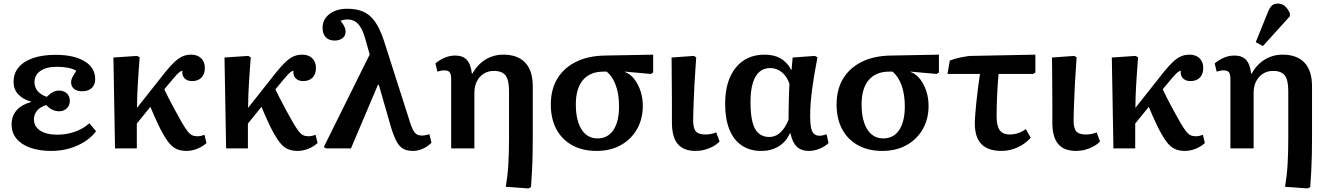

<svg xmlns="http://www.w3.org/2000/svg" viewBox="-20 -831 7427 1075"><path d="M267 14Q199 14 149 -4Q99 -22 72 -55Q45 -88 45 -134Q45 -181 72.5 -213Q100 -245 154 -260V-262Q106 -276 81 -304Q56 -332 56 -373Q56 -420 84.5 -454Q113 -488 165.5 -506Q218 -524 292 -524Q394 -524 453.5 -488Q513 -452 513 -388Q513 -356 493.5 -338Q474 -320 440 -320Q411 -320 394.5 -333.5Q378 -347 378 -370Q378 -378 380.5 -386.5Q383 -395 390 -407Q397 -419 407 -435Q389 -446 361 -451.5Q333 -457 298 -457Q240 -457 206.5 -434Q173 -411 173 -371Q173 -342 191.5 -320.5Q210 -299 242 -289Q260 -307 276.5 -315.5Q293 -324 311 -324Q337 -324 354 -308Q371 -292 371 -267Q371 -241 354 -224.5Q337 -208 311 -208Q291 -208 272.5 -217Q254 -226 239 -243Q206 -233 188 -212Q170 -191 170 -163Q170 -123 204.5 -100Q239 -77 301 -77Q336 -77 368.5 -84.5Q401 -92 429 -106Q457 -120 480 -141L518 -96Q492 -62 453.5 -37.5Q415 -13 367.5 0.5Q320 14 267 14Z M1026 14Q995 14 972.5 5Q950 -4 931 -25.5Q912 -47 891 -85Q881 -102 868 -129Q855 -156 842.5 -184.5Q830 -213 822 -233L746 -139V0H624L615 -509L748 -518L762 -510Q759 -471 756.5 -436Q754 -401 752 -367Q750 -333 748.5 -298.5Q747 -264 747 -227L906 -428Q936 -465 959 -486Q982 -507 1003.5 -516Q1025 -525 1050 -525Q1086 -525 1106.5 -504.5Q1127 -484 1127 -450Q1127 -416 1108 -396.5Q1089 -377 1055 -377Q1028 -377 1013 -393Q998 -409 1001 -435Q996 -435 987.5 -429Q979 -423 968.5 -412Q958 -401 945 -385L900 -331Q910 -310 923 -284Q936 -258 954.5 -224Q973 -190 1000 -142Q1018 -112 1030.5 -96Q1043 -80 1055.5 -74Q1068 -68 1085 -68Q1094 -68 1104 -70Q1114 -72 1125 -76L1136 -30Q1122 -17 1103.5 -7Q1085 3 1065 8.5Q1045 14 1026 14Z M1648 14Q1617 14 1594.5 5Q1572 -4 1553 -25.5Q1534 -47 1513 -85Q1503 -102 1490 -129Q1477 -156 1464.5 -184.5Q1452 -213 1444 -233L1368 -139V0H1246L1237 -509L1370 -518L1384 -510Q1381 -471 1378.5 -436Q1376 -401 1374 -367Q1372 -333 1370.5 -298.5Q1369 -264 1369 -227L1528 -428Q1558 -465 1581 -486Q1604 -507 1625.5 -516Q1647 -525 1672 -525Q1708 -525 1728.5 -504.5Q1749 -484 1749 -450Q1749 -416 1730 -396.5Q1711 -377 1677 -377Q1650 -377 1635 -393Q1620 -409 1623 -435Q1618 -435 1609.5 -429Q1601 -423 1590.5 -412Q1580 -401 1567 -385L1522 -331Q1532 -310 1545 -284Q1558 -258 1576.5 -224Q1595 -190 1622 -142Q1640 -112 1652.5 -96Q1665 -80 1677.5 -74Q1690 -68 1707 -68Q1716 -68 1726 -70Q1736 -72 1747 -76L1758 -30Q1744 -17 1725.5 -7Q1707 3 1687 8.5Q1667 14 1648 14Z M2384 -80 2396 -32Q2375 -11 2348 1.5Q2321 14 2293 14Q2260 14 2238.5 2.5Q2217 -9 2201.5 -37Q2186 -65 2170 -116L2101 -356H2096L1945 0H1806L1793 -8L2050 -526L2025 -614Q2014 -653 2000 -676.5Q1986 -700 1968 -711Q1950 -722 1925 -722Q1914 -722 1904.5 -720Q1895 -718 1887 -714Q1897 -702 1903 -691.5Q1909 -681 1912 -672Q1915 -663 1915 -653Q1915 -631 1898 -617.5Q1881 -604 1853 -604Q1821 -604 1803.5 -623Q1786 -642 1786 -676Q1786 -707 1803.5 -731Q1821 -755 1852 -768.5Q1883 -782 1924 -782Q1978 -782 2015.5 -765Q2053 -748 2080 -709.5Q2107 -671 2129 -605L2280 -133Q2288 -111 2296 -97.5Q2304 -84 2315 -78Q2326 -72 2341 -72Q2352 -72 2362.5 -74Q2373 -76 2384 -80Z M2939 224 2812 215Q2816 189 2820 158Q2824 127 2826 92.5Q2828 58 2829 20Q2830 -18 2830 -59V-322Q2830 -383 2810.5 -408.5Q2791 -434 2745 -434Q2713 -434 2688.5 -418.5Q2664 -403 2650 -375.5Q2636 -348 2636 -311V0H2506V-390Q2506 -416 2497.5 -426.5Q2489 -437 2469 -437Q2450 -437 2429 -430L2418 -476Q2443 -497 2471 -508.5Q2499 -520 2529 -520Q2571 -520 2593.5 -496Q2616 -472 2622 -419H2625Q2644 -453 2670 -476.5Q2696 -500 2728.5 -512.5Q2761 -525 2798 -525Q2879 -525 2921 -480Q2963 -435 2963 -347V-64Q2963 -12 2962 36.5Q2961 85 2958.5 129.5Q2956 174 2953 216Z M3320 14Q3241 14 3183.5 -18Q3126 -50 3095 -108Q3064 -166 3064 -246Q3064 -331 3101 -391.5Q3138 -452 3206.5 -485.5Q3275 -519 3370 -520L3637 -525V-425L3624 -417L3479 -430V-428Q3509 -417 3531.5 -388Q3554 -359 3566.5 -320.5Q3579 -282 3579 -238Q3579 -164 3546 -107Q3513 -50 3455 -18Q3397 14 3320 14ZM3325 -56Q3383 -56 3414.5 -103Q3446 -150 3446 -236Q3446 -303 3428 -353Q3410 -403 3377 -430H3359Q3284 -430 3244 -383Q3204 -336 3204 -246Q3204 -186 3218.5 -143.5Q3233 -101 3260 -78.5Q3287 -56 3325 -56Z M3874 14Q3807 14 3774.5 -25Q3742 -64 3742 -146Q3742 -168 3742 -198Q3742 -228 3742 -263.5Q3742 -299 3741.5 -335Q3741 -371 3741 -405Q3741 -439 3740.5 -466Q3740 -493 3740 -509L3865 -518L3878 -510Q3876 -474 3873 -434Q3870 -394 3868 -353.5Q3866 -313 3864.5 -275Q3863 -237 3862 -206.5Q3861 -176 3861 -157Q3861 -113 3876 -95.5Q3891 -78 3929 -78Q3949 -78 3964 -81.5Q3979 -85 3990 -90L4009 -39Q3994 -23 3972 -11Q3950 1 3925.5 7.5Q3901 14 3874 14Z M4242 14Q4178 14 4132.5 -17Q4087 -48 4063.5 -107Q4040 -166 4040 -250Q4040 -378 4099 -451.5Q4158 -525 4261 -525Q4314 -525 4350.5 -504Q4387 -483 4410 -440H4412L4418 -509L4543 -518L4557 -510Q4547 -460 4539.5 -414.5Q4532 -369 4526.5 -327.5Q4521 -286 4518.5 -249Q4516 -212 4516 -180Q4516 -140 4521 -116Q4526 -92 4538 -81.5Q4550 -71 4569 -71Q4576 -71 4585.5 -73Q4595 -75 4608 -79L4619 -30Q4598 -10 4568 2Q4538 14 4509 14Q4466 14 4441 -10Q4416 -34 4406 -85H4403Q4388 -52 4365 -30.5Q4342 -9 4311 2.5Q4280 14 4242 14ZM4287 -64Q4321 -64 4348 -88Q4375 -112 4395 -160Q4395 -182 4395.5 -208Q4396 -234 4396.5 -262Q4397 -290 4398 -315.5Q4399 -341 4400 -362Q4387 -402 4358 -426Q4329 -450 4292 -450Q4256 -450 4231.5 -428.5Q4207 -407 4194.5 -364.5Q4182 -322 4182 -258Q4182 -191 4193 -148Q4204 -105 4227.5 -84.5Q4251 -64 4287 -64Z M4920 14Q4841 14 4783.5 -18Q4726 -50 4695 -108Q4664 -166 4664 -246Q4664 -331 4701 -391.5Q4738 -452 4806.5 -485.5Q4875 -519 4970 -520L5237 -525V-425L5224 -417L5079 -430V-428Q5109 -417 5131.5 -388Q5154 -359 5166.5 -320.5Q5179 -282 5179 -238Q5179 -164 5146 -107Q5113 -50 5055 -18Q4997 14 4920 14ZM4925 -56Q4983 -56 5014.5 -103Q5046 -150 5046 -236Q5046 -303 5028 -353Q5010 -403 4977 -430H4959Q4884 -430 4844 -383Q4804 -336 4804 -246Q4804 -186 4818.5 -143.5Q4833 -101 4860 -78.5Q4887 -56 4925 -56Z M5588 14Q5512 14 5475 -24Q5438 -62 5438 -140Q5438 -160 5440.5 -192Q5443 -224 5447 -262.5Q5451 -301 5456 -341Q5461 -381 5467 -417H5285L5298 -492Q5310 -497 5325.5 -501.5Q5341 -506 5358.5 -509.5Q5376 -513 5392 -515.5Q5408 -518 5419 -518L5777 -525V-425L5764 -417H5571Q5569 -398 5567.5 -375Q5566 -352 5564.5 -327Q5563 -302 5562 -276.5Q5561 -251 5560.5 -226Q5560 -201 5560 -179Q5560 -126 5577.5 -102Q5595 -78 5633 -78Q5658 -78 5680 -85.5Q5702 -93 5724 -108L5751 -60Q5720 -25 5676.5 -5.5Q5633 14 5588 14Z M6004 14Q5937 14 5904.5 -25Q5872 -64 5872 -146Q5872 -168 5872 -198Q5872 -228 5872 -263.5Q5872 -299 5871.5 -335Q5871 -371 5871 -405Q5871 -439 5870.5 -466Q5870 -493 5870 -509L5995 -518L6008 -510Q6006 -474 6003 -434Q6000 -394 5998 -353.5Q5996 -313 5994.5 -275Q5993 -237 5992 -206.5Q5991 -176 5991 -157Q5991 -113 6006 -95.5Q6021 -78 6059 -78Q6079 -78 6094 -81.5Q6109 -85 6120 -90L6139 -39Q6124 -23 6102 -11Q6080 1 6055.5 7.5Q6031 14 6004 14Z M6616 14Q6585 14 6562.5 5Q6540 -4 6521 -25.5Q6502 -47 6481 -85Q6471 -102 6458 -129Q6445 -156 6432.5 -184.5Q6420 -213 6412 -233L6336 -139V0H6214L6205 -509L6338 -518L6352 -510Q6349 -471 6346.5 -436Q6344 -401 6342 -367Q6340 -333 6338.5 -298.5Q6337 -264 6337 -227L6496 -428Q6526 -465 6549 -486Q6572 -507 6593.5 -516Q6615 -525 6640 -525Q6676 -525 6696.5 -504.5Q6717 -484 6717 -450Q6717 -416 6698 -396.5Q6679 -377 6645 -377Q6618 -377 6603 -393Q6588 -409 6591 -435Q6586 -435 6577.5 -429Q6569 -423 6558.5 -412Q6548 -401 6535 -385L6490 -331Q6500 -310 6513 -284Q6526 -258 6544.5 -224Q6563 -190 6590 -142Q6608 -112 6620.5 -96Q6633 -80 6645.5 -74Q6658 -68 6675 -68Q6684 -68 6694 -70Q6704 -72 6715 -76L6726 -30Q6712 -17 6693.5 -7Q6675 3 6655 8.5Q6635 14 6616 14Z M7302 224 7175 215Q7179 189 7183 158Q7187 127 7189 92.5Q7191 58 7192 20Q7193 -18 7193 -59V-322Q7193 -383 7173.5 -408.5Q7154 -434 7108 -434Q7076 -434 7051.5 -418.5Q7027 -403 7013 -375.5Q6999 -348 6999 -311V0H6869V-390Q6869 -416 6860.5 -426.5Q6852 -437 6832 -437Q6813 -437 6792 -430L6781 -476Q6806 -497 6834 -508.5Q6862 -520 6892 -520Q6934 -520 6956.5 -496Q6979 -472 6985 -419H6988Q7007 -453 7033 -476.5Q7059 -500 7091.5 -512.5Q7124 -525 7161 -525Q7242 -525 7284 -480Q7326 -435 7326 -347V-64Q7326 -12 7325 36.5Q7324 85 7321.5 129.5Q7319 174 7316 216ZM7051 -573 7011 -595 7078 -761Q7089 -789 7101.5 -800Q7114 -811 7134 -811Q7156 -811 7172.5 -798Q7189 -785 7202 -757V-740Z"/></svg>

Font: Literata 18pt SemiBold
Style: Regular
Weight: 600
Designer: Latin by Veronika Burian and Jose Scaglione. Greek by Irene Vlachou. Cyrillic by Vera Evstafieva.
Foundry: TypeTogether
Version: Version 3.103;gftools[0.9.29]